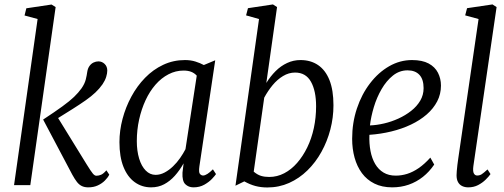

<svg xmlns="http://www.w3.org/2000/svg" viewBox="-20 -837 2280 868"><path d="M43.5 0 150 -751 91 -767 99 -799.5 213 -816.5 231.5 -805 117 0ZM379 10Q362.5 10 350.2 4.2Q338 -1.5 328 -14.2Q318 -27 307 -47L175 -296.5Q229 -332 262 -356Q295 -380 314.8 -399Q334.5 -418 348.5 -437.5Q363 -458.5 367.8 -477.8Q372.5 -497 374.5 -512.5Q377 -528.5 384.8 -539Q392.5 -549.5 403.2 -554.5Q414 -559.5 425 -559.5Q441 -559.5 453 -548Q465 -536.5 465 -518Q465 -505.5 460 -489.2Q455 -473 443.5 -456Q429.5 -436 411.2 -418.8Q393 -401.5 367.8 -383.8Q342.5 -366 308.5 -344.5Q274.5 -323 228.5 -294.5L232.5 -320L372 -93.5Q391.5 -62 399.8 -52.2Q408 -42.5 415.5 -42.5Q426.5 -42.5 437 -47Q447.5 -51.5 461 -67L474 -47.5Q467.5 -34 454.2 -20.8Q441 -7.5 422.2 1.2Q403.5 10 379 10Z M881.5 -85.5Q877.5 -57.5 884 -50.5Q890.5 -43.5 898 -43.5Q906.5 -43.5 917.8 -50.8Q929 -58 942.5 -71.5L956.5 -50Q952.5 -43.5 939 -29Q925.5 -14.5 904 -2.2Q882.5 10 854.5 10Q832.5 10 817.8 -4.2Q803 -18.5 805 -56.5L810 -98.5Q792 -66.5 770.2 -42.2Q748.5 -18 722.2 -4Q696 10 663 10Q621.5 10 589 -13.5Q556.5 -37 538.2 -82.5Q520 -128 520 -194.5Q520 -246.5 534 -299.5Q548 -352.5 573.8 -400.2Q599.5 -448 635.8 -485.2Q672 -522.5 717.8 -544Q763.5 -565.5 816 -565.5Q842 -565.5 863.5 -558.8Q885 -552 901.5 -543L953 -564.5ZM869.5 -495Q858.5 -507 844 -512.5Q829.5 -518 810 -518Q774 -518 741.8 -501.2Q709.5 -484.5 683.2 -454.5Q657 -424.5 638.2 -384.2Q619.5 -344 609 -296.8Q598.5 -249.5 598.5 -199Q598.5 -155 609 -120.2Q619.5 -85.5 638.8 -66Q658 -46.5 683.5 -46.5Q704 -46.5 724 -57Q744 -67.5 762 -84.8Q780 -102 794.2 -122.5Q808.5 -143 818.5 -162.5Z M1184 -462Q1202.5 -492 1226 -515.5Q1249.5 -539 1278 -552.2Q1306.5 -565.5 1338.5 -565.5Q1384.5 -565.5 1418 -542.8Q1451.5 -520 1469.5 -474.8Q1487.5 -429.5 1487.5 -361Q1487.5 -305.5 1473.5 -251.8Q1459.5 -198 1433.2 -150.5Q1407 -103 1370 -66.8Q1333 -30.5 1287.2 -10Q1241.5 10.5 1188.5 10.5Q1160 10.5 1135.2 4Q1110.5 -2.5 1084.5 -17L1044.5 2.5L1151 -751L1092.5 -767.5L1101 -800L1214 -817L1232.5 -805ZM1127 -61Q1143.5 -47 1159.8 -42Q1176 -37 1197 -37Q1233 -37 1265 -53.8Q1297 -70.5 1323.2 -100.5Q1349.5 -130.5 1369 -170.5Q1388.5 -210.5 1398.8 -258Q1409 -305.5 1409 -356.5Q1409 -426 1385.8 -467.5Q1362.5 -509 1314 -509Q1285.5 -509 1259.5 -493.2Q1233.5 -477.5 1212.2 -451.8Q1191 -426 1174.5 -395.5Z M1943 -93Q1921 -60.5 1892 -37.5Q1863 -14.5 1828 -2.2Q1793 10 1753 10Q1707 10 1672.8 -7Q1638.5 -24 1616.2 -54.2Q1594 -84.5 1583 -124.2Q1572 -164 1572 -209.5Q1572 -282 1593.5 -346.5Q1615 -411 1652.8 -460.2Q1690.5 -509.5 1739.2 -537.5Q1788 -565.5 1842.5 -565.5Q1889 -565.5 1917.8 -550Q1946.5 -534.5 1960 -508Q1973.5 -481.5 1973.5 -450Q1973.5 -411.5 1956.5 -378.8Q1939.5 -346 1909 -319.5Q1878.5 -293 1838 -273.8Q1797.5 -254.5 1749.5 -242.8Q1701.5 -231 1650 -227.5Q1648.5 -188 1655 -154.2Q1661.5 -120.5 1676.2 -95.5Q1691 -70.5 1714 -56.8Q1737 -43 1769 -43Q1795 -43 1820.8 -51Q1846.5 -59 1872.8 -77Q1899 -95 1925.5 -124.5ZM1822.5 -519Q1786 -519 1756.5 -495.5Q1727 -472 1705 -434Q1683 -396 1670 -352.5Q1657 -309 1652.5 -270Q1682.5 -271 1716 -278.8Q1749.5 -286.5 1781.2 -301Q1813 -315.5 1838.8 -335.8Q1864.5 -356 1879.8 -381.8Q1895 -407.5 1895 -438.5Q1895 -478.5 1876 -498.8Q1857 -519 1822.5 -519Z M2120 -86Q2117 -62.5 2122.2 -53Q2127.5 -43.5 2137 -43.5Q2148.5 -43.5 2157.5 -49.2Q2166.5 -55 2184 -71L2197.5 -50Q2190 -39 2175.5 -24.8Q2161 -10.5 2141.2 -0.2Q2121.5 10 2097 10Q2081.5 10 2069.5 4.2Q2057.5 -1.5 2050.8 -13.5Q2044 -25.5 2044 -44.5Q2044 -51 2045 -63.8Q2046 -76.5 2047.8 -91.5Q2049.5 -106.5 2051.5 -119L2143.5 -751L2083 -767.5L2091.5 -800L2206.5 -817L2225 -805Z"/></svg>

Font: Merriweather 24pt SemiCondensed Light
Style: Italic
Weight: 300
Width: 4
Italic angle: -7.8°
Designer: Eben Sorkin
Foundry: Eben Sorkin
Version: Version 2.101